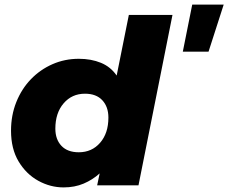

<svg xmlns="http://www.w3.org/2000/svg" viewBox="-20 -807 994 836"><path d="M257 9Q199 9 146.5 -20Q94 -49 61 -104Q28 -159 28 -238Q28 -305 51 -362.5Q74 -420 114.5 -462Q155 -504 208.5 -527.5Q262 -551 323 -551Q377 -551 419.5 -533.5Q462 -516 488 -478L541 -742H731L583 0H403L414 -52Q383 -24 344 -7.5Q305 9 257 9ZM323 -144Q380 -144 416 -185.5Q452 -227 452 -295Q452 -342 425.5 -370.5Q399 -399 350 -399Q293 -399 257 -357Q221 -315 221 -247Q221 -200 247.5 -172Q274 -144 323 -144ZM776 -582 817 -787H954L888 -582Z"/></svg>

Font: Montserrat ExtraBold
Style: Italic
Weight: 800
Italic angle: -11.3°
Designer: Julieta Ulanovsky
Foundry: Julieta Ulanovsky
Version: Version 9.000; ttfautohint (v1.8.4.7-5d5b)